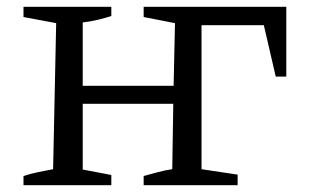

<svg xmlns="http://www.w3.org/2000/svg" viewBox="-20 -544 908 564"><path d="M49 0V-27Q71 -34 92.5 -38.5Q114 -43 136 -47L145 -476L49 -494V-524H307V-497Q289 -491 268 -486Q247 -481 223 -478V-292H490L494 -476L402 -494V-524H821V-319H790L755 -470H572V-47L678 -31V0H402V-27Q424 -33 444.5 -38.5Q465 -44 486 -47L489 -239H223V-46L307 -30V0Z"/></svg>

Font: Piazzolla SC
Style: Regular
Weight: 400
Designer: Juan Pablo del Peral
Foundry: Huerta Tipografica
Version: Version 1.330